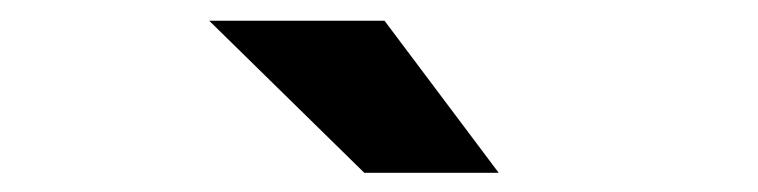

<svg xmlns="http://www.w3.org/2000/svg" viewBox="-20 -780 750 190"><path d="M473.5 -609H340.5L187 -759.5H360.5Z"/></svg>

Font: League Mono
Style: Bold
Weight: 700
Width: 6
Designer: Tyler Finck
Foundry: The League of Moveable Type / Tyler Finck
Version: Version 2.300;RELEASE